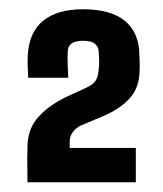

<svg xmlns="http://www.w3.org/2000/svg" viewBox="-20 -824 344 405"><path d="M38 -439.5Q37.5 -473 37.5 -488.5Q37.5 -504 38 -517Q39 -554 62.5 -579Q86 -604 123 -621L161 -638.5Q176.5 -645.5 181.8 -654Q187 -662.5 188 -676Q189.5 -687.5 189.2 -696.8Q189 -706 188 -717Q187.5 -725.5 180 -731.8Q172.5 -738 155 -738Q124.5 -738 123 -717Q122 -703 122.8 -686Q123.5 -669 124 -660H39.5Q39 -673 38.5 -682.2Q38 -691.5 38.5 -706.5Q41 -756 71 -780.2Q101 -804.5 155 -804.5Q214 -804.5 244 -779.5Q274 -754.5 274 -706.5Q274.5 -700.5 274.5 -696.8Q274.5 -693 274.8 -688.5Q275 -684 274.5 -676.5Q274.5 -639.5 253.2 -616.2Q232 -593 194 -577.5L150 -559Q140.5 -554.5 133.8 -545.5Q127 -536.5 127 -526V-512H266.5V-439.5Z"/></svg>

Font: Big Shoulders Text Thin
Style: Bold
Weight: 700
Version: Version 2.002